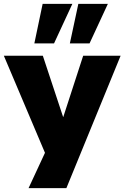

<svg xmlns="http://www.w3.org/2000/svg" viewBox="-28 -795 645 995"><path d="M120 180 225 -46V44L-8 -506H194L299 -189H300L403 -506H597L316 180ZM334 -570 378 -775H531L436 -570ZM150 -570 193 -775H347L252 -570Z"/></svg>

Font: Nunito Sans 7pt Black
Style: Regular
Weight: 900
Designer: Vernon Adams
Foundry: Vernon Adams
Version: Version 3.101;gftools[0.9.27]